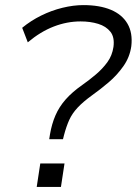

<svg xmlns="http://www.w3.org/2000/svg" viewBox="-20 -733 536 753"><path d="M173 -187 176 -206Q183 -247 197.5 -280.5Q212 -314 237.5 -343Q263 -372 303 -400Q330 -419 356 -441Q382 -463 401 -489Q420 -515 425 -549Q430 -587 413 -608.5Q396 -630 365 -639.5Q334 -649 296 -649Q243 -649 191 -629Q139 -609 89 -567L67 -624Q101 -652 141.5 -672Q182 -692 225 -702.5Q268 -713 307 -713Q371 -713 415 -694.5Q459 -676 480 -640Q501 -604 495 -552Q489 -509 464 -473.5Q439 -438 406 -410Q373 -382 342 -360Q306 -334 284.5 -311Q263 -288 251.5 -262.5Q240 -237 231 -203L227 -187ZM124 0 138 -92H233L219 0Z"/></svg>

Font: Nunito Sans 7pt Light
Style: Italic
Weight: 300
Italic angle: -9°
Designer: Vernon Adams
Foundry: Vernon Adams
Version: Version 3.101;gftools[0.9.27]